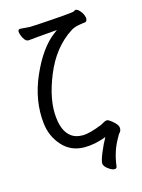

<svg xmlns="http://www.w3.org/2000/svg" viewBox="-129 -783 758 1022"><g transform="rotate(-15 250.0 -272.5)"><path d="M386 152Q385 164 372 164Q359 164 338.5 149Q318 134 316.5 119Q315 104 333 60.5Q351 17 369 -14Q307 10 249 10Q174 10 126.5 -43Q79 -96 71 -168Q56 -296 114 -428Q172 -560 250 -618Q259 -625 267 -631Q131 -620 108 -617Q96 -617 87.5 -627.5Q79 -638 73.5 -652.5Q68 -667 68 -676Q69 -688 80 -688L132 -684Q153 -684 247 -690.5Q341 -697 361 -700Q369 -701 376 -702Q389 -709 391 -709Q404 -709 422 -684Q434 -664 434 -650Q434 -632 419 -631Q404 -630 382 -625.5Q360 -621 344 -611Q240 -545 185.5 -411.5Q131 -278 143 -179Q151 -103 193 -72Q217 -54 255.5 -54Q294 -54 365 -83Q369 -85 380 -91.5Q391 -98 399 -98Q407 -98 420 -88Q454 -62 456 -44.5Q458 -27 449 -17.5Q440 -8 435 4Q396 69 386 152Z"/></g></svg>

Font: LXGW WenKai Mono Lite
Style: Regular
Weight: 400
Monospace: yes
Designer: LXGW / Fontworks Inc.
Foundry: LXGW / Fontworks Inc.
Version: Version 1.520; June 14, 2025